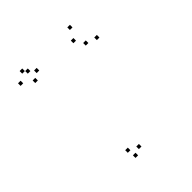

<svg xmlns="http://www.w3.org/2000/svg" viewBox="-214 -896 1048 1048"><g transform="rotate(-45 310.0 -372.0)"><path d="M290.5 -1.5V-21.5H270.5V-1.5ZM549 -584.5V-604.5H529V-584.5ZM484 -727.5V-747.5H464V-727.5ZM153 -721.5V-741.5H133V-721.5ZM189.5 -689.5V-709.5H169.5V-689.5ZM131.5 -743V-763H111.5V-743ZM78 -702V-722H58V-702ZM145.5 -656.5V-676.5H125.5V-656.5ZM446.5 -663V-683H426.5V-663ZM485 -606V-626H465V-606ZM233.5 -30V-50H213.5V-30ZM243.5 19.5V-0.5H223.5V19.5Z"/></g></svg>

Font: Monaspace Radon Dots Var
Style: Regular
Weight: 400
Designer: Riley Cran and the Lettermatic Team
Version: Version 1.100 (Monaspace Radon Dots)